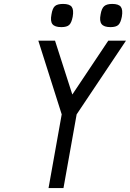

<svg xmlns="http://www.w3.org/2000/svg" viewBox="-20 -957 661 977"><path d="M292 -819Q259 -819 247 -834Q235 -849 242 -884Q247 -915 259.5 -926Q272 -937 301 -937Q334 -937 345 -922Q356 -907 350 -872Q344 -841 332 -830Q320 -819 292 -819ZM542 -819Q509 -819 497 -834.5Q485 -850 492 -884Q497 -914 510 -925.5Q523 -937 551 -937Q584 -937 595 -922Q606 -907 600 -872Q594 -841 582 -830Q570 -819 542 -819ZM227 0 294 -375 175 -750H260L348 -476L531 -750H621L370 -375L303 0Z"/></svg>

Font: Hermit LightItalic
Style: Regular
Weight: 300
Italic angle: -10°
Designer: Pablo Caro
Version: Version 2.000;PS 002.000;hotconv 1.0.88;makeotf.lib2.5.64775